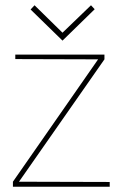

<svg xmlns="http://www.w3.org/2000/svg" viewBox="-20 -708 462 728"><path d="M339 -673 325 -688 217 -584 111 -688 96 -672 217 -554ZM376 -501H38V-484L352 -483L29 -19V0H396V-18L52 -19L376 -483Z"/></svg>

Font: Advent Pro Thin
Style: Regular
Weight: 250
Version: Version 3.000